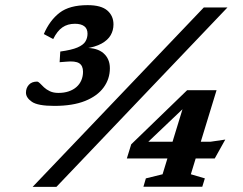

<svg xmlns="http://www.w3.org/2000/svg" viewBox="-20 -727 946 747"><path d="M107 0 773 -698H865L199.5 0ZM212 -485 214.5 -526.5Q258.5 -532.5 281.2 -542.2Q304 -552 312.2 -565.5Q320.5 -579 320.5 -596Q320.5 -615.5 307.8 -625Q295 -634.5 271.5 -634.5Q243 -634.5 222.8 -620.5Q202.5 -606.5 187 -575L150.5 -594.5Q173.5 -648 212 -677.5Q250.5 -707 321 -707Q373.5 -707 397.5 -686.2Q421.5 -665.5 421.5 -632Q421.5 -609 410.5 -590Q399.5 -571 375.2 -557.5Q351 -544 310.5 -538L311.5 -540.5Q358 -541.5 382.8 -519.8Q407.5 -498 407.5 -461.5Q407.5 -420 383.2 -386.8Q359 -353.5 311 -334.2Q263 -315 191.5 -315Q127 -315 104 -331Q81 -347 81 -366.5Q81 -384.5 92.2 -397Q103.5 -409.5 124 -409.5Q129 -409.5 135.5 -402.8Q142 -396 151.2 -387.2Q160.5 -378.5 174.2 -372Q188 -365.5 207.5 -365.5Q229.5 -365.5 247.2 -371.5Q265 -377.5 277.5 -388.5Q290 -399.5 296.5 -414.8Q303 -430 303 -448Q303 -471.5 288 -481Q273 -490.5 237 -487ZM703 -344.5 731.5 -341.5 526 -146 521.5 -175.5H798.5L856.5 -184L815.5 -110.5H473.5L490.5 -165.5L708 -376H822.5L722.5 -49L777 -33L767 -0.5H538L547.5 -33L612.5 -49Z"/></svg>

Font: Newsreader 9pt SemiBold
Style: Italic
Weight: 600
Italic angle: -17°
Designer: Hugues Gentile
Foundry: Production Type
Version: Version 1.003